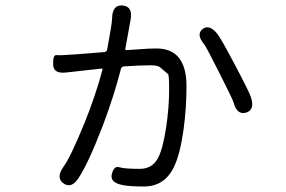

<svg xmlns="http://www.w3.org/2000/svg" viewBox="-20 -629 1040 697"><path d="M266 16Q240 57 211 37Q182 17 210 -23Q235 -56 287 -183Q327 -282 352 -376Q353 -381 348 -380L222 -366Q173 -360 173 -395Q172 -430 184.5 -429Q197 -428 211 -429Q235 -430 259 -432L359 -440Q367 -441 369 -449Q387 -545 387 -563Q388 -613 426 -609Q463 -605 454 -557L435 -452Q434 -447 439 -447L498 -451Q523 -453 548 -453Q657 -453 657 -316Q657 -236 646 -156Q633 -66 611 -22Q577 48 502 48Q450 48 426 43Q378 34 386 3Q394 -28 412.5 -22Q431 -16 487 -16Q532 -16 553 -54Q571 -87 583 -166Q594 -238 594 -305Q594 -357 590 -360Q571 -376 562 -384Q553 -392 529 -392Q506 -392 483 -391L430 -388Q421 -387 419 -379Q394 -281 354 -175Q301 -37 266 16ZM873 -220Q840 -211 828 -257Q824 -270 776 -365Q728 -460 722 -467Q691 -504 715 -523Q739 -543 769 -506Q782 -490 834 -391.5Q886 -293 891 -276Q906 -230 873 -220Z"/></svg>

Font: Resource Han Rounded KR Normal
Style: Regular
Weight: 350
Designer: Cyano Hao (round all glyphs); Ryoko NISHIZUKA 西塚涼子 (kana, bopomofo & ideographs); Paul D. Hunt (Latin, Greek & Cyrillic)
Foundry: Cyano Hao
Version: 0.990